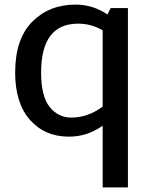

<svg xmlns="http://www.w3.org/2000/svg" viewBox="-20 -579 666 836"><path d="M462 -544H537V237H427V-32Q361 16 280 16Q175 16 110.5 -57Q46 -130 46 -263Q46 -409 120 -484Q194 -559 309 -559Q384 -559 448 -516ZM290 -67Q363 -67 427 -115V-447Q378 -476 320 -476Q159 -476 159 -263Q159 -159 196.5 -113Q234 -67 290 -67Z"/></svg>

Font: Martel Sans DemiBold
Style: Regular
Weight: 600
Designer: Dan Reynolds and Mathieu Réguer
Foundry: Dan Reynolds and Mathieu Réguer
Version: Version 1.001;PS 001.001;hotconv 1.0.70;makeotf.lib2.5.58329